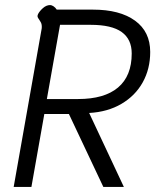

<svg xmlns="http://www.w3.org/2000/svg" viewBox="-20 -738 615 758"><path d="M144 -622Q145 -626 145 -632Q145 -644 140.5 -651Q136 -658 135 -660Q130 -667 128.5 -671Q127 -675 130 -682Q136 -694 149.5 -706Q163 -718 178 -718Q184 -718 191.5 -713Q199 -708 204 -700H347Q453 -700 513 -656.5Q573 -613 573 -533Q573 -466 543.5 -413Q514 -360 459.5 -328Q405 -296 332 -292L469 0H388L252 -288H155L104 0H34ZM288 -347Q392 -347 446 -392.5Q500 -438 500 -527Q500 -583 460.5 -611.5Q421 -640 338 -640H217L165 -347Z"/></svg>

Font: Niramit Light
Style: Italic
Weight: 300
Italic angle: -10°
Designer: Katatrad Aksorn Co.,Ltd.
Foundry: Cadson Demak Co.,Ltd.
Version: Version 1.000; ttfautohint (v1.6)